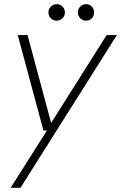

<svg xmlns="http://www.w3.org/2000/svg" viewBox="-20 -680 580 920"><path d="M31 220 205 -55H188L65 -512H112L225 -91L491 -512H540L78 220ZM251 -581Q235 -581 223.5 -592.5Q212 -604 212 -621Q212 -637 223.5 -648.5Q235 -660 252 -660Q268 -660 279.5 -648.5Q291 -637 291 -620Q291 -604 279.5 -592.5Q268 -581 251 -581ZM393 -581Q376 -581 364.5 -592.5Q353 -604 353 -621Q353 -637 364.5 -648.5Q376 -660 393 -660Q409 -660 420 -648.5Q431 -637 431 -620Q431 -604 420 -592.5Q409 -581 393 -581Z"/></svg>

Font: DM Sans 12pt ExtraLight
Style: Italic
Weight: 250
Italic angle: -10°
Version: Version 4.004;gftools[0.9.30]